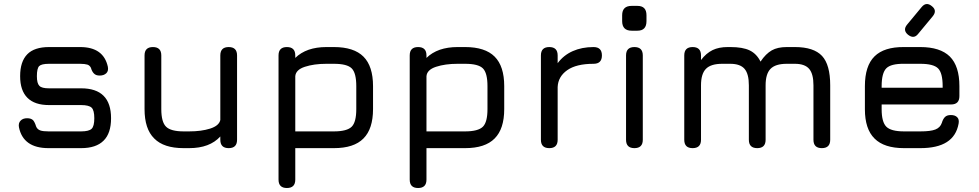

<svg xmlns="http://www.w3.org/2000/svg" viewBox="-20 -743 4912 963"><path d="M387 0C387 0 387 0 387 0C437 0 474.5 -12.5 499.5 -37.5C524.5 -62 537 -99.5 537 -150C537 -150 537 -150 537 -150C537 -200 524.5 -237.5 499.5 -262.5C474.5 -287.5 437 -300 387 -300C387 -300 226 -300 226 -300C226 -300 226 -300 226 -300C201.5 -300 185.5 -304 177.5 -312.5C169 -321 165 -337 165 -361C165 -361 165 -361 165 -361C165 -387 169 -404 176.5 -411.5C184 -419 200.5 -423 226 -423C226 -423 382 -423 382 -423C382 -423 382 -423 382 -423C397.5 -423 409.5 -421.5 418 -419C426 -416.5 432 -411 436 -403C436 -403 436 -403 436 -403C439.5 -390.5 444.5 -381 451 -374.5C457.5 -367.5 467 -364 480 -364C480 -364 480 -364 480 -364C494 -364 505 -368 513 -375.5C521 -383 523.5 -394 521 -408C521 -408 521 -408 521 -408C506.5 -474 460.5 -507 382 -507C382 -507 226 -507 226 -507C226 -507 226 -507 226 -507C177 -507 140.5 -495 117 -471C93 -446.5 81 -410 81 -361C81 -361 81 -361 81 -361C81 -313 93 -277 117.5 -252.5C142 -228 178 -216 226 -216C226 -216 387 -216 387 -216C387 -216 387 -216 387 -216C413 -216 430.5 -211.5 439.5 -203C448.5 -194.5 453 -176.5 453 -150C453 -150 453 -150 453 -150C453 -123 448.5 -105.5 439.5 -97C430.5 -88.5 413 -84 387 -84C387 -84 223 -84 223 -84C223 -84 223 -84 223 -84C204.5 -84 191 -85.5 181.5 -89C172 -92.5 165 -99 161 -109C161 -109 161 -109 161 -109C157 -122.5 152 -133 146 -140C139.5 -146.5 129.5 -150 116 -150C116 -150 116 -150 116 -150C102 -150 91 -146 83.5 -138C75.5 -130 72.5 -119 75 -105C75 -105 75 -105 75 -105C82 -70 98 -44 122.5 -26.5C147 -9 180.5 0 223 0C223 0 387 0 387 0Z M1127 -507C1099 -507 1085 -493 1085 -465C1085 -465 1085 -141 1085 -141C1085 -141 1085 -141 1085 -141C1080.5 -121.5 1063.5 -107.5 1034 -98C1004 -88.5 969 -84 929 -84C929 -84 901 -84 901 -84C901 -84 901 -84 901 -84C858 -84 828.5 -92 813 -107.5C797 -123 789 -152.5 789 -196C789 -196 789 -465 789 -465C789 -465 789 -465 789 -465C789 -493 775 -507 747 -507C747 -507 747 -507 747 -507C719 -507 705 -493 705 -465C705 -465 705 -196 705 -196C705 -196 705 -196 705 -196C705 -129.5 721 -80.5 753.5 -48.5C785.5 -16 834.5 0 901 0C901 0 929 0 929 0C929 0 929 0 929 0C997.5 0 1049.5 -19.5 1085 -58.5C1085 -58.5 1085 -42 1085 -42C1085 -42 1085 -42 1085 -42C1085 -14 1099 0 1127 0C1127 0 1127 0 1127 0C1155 0 1169 -14 1169 -42C1169 -42 1169 -465 1169 -465C1169 -465 1169 -465 1169 -465C1169 -493 1155 -507 1127 -507C1127 -507 1127 -507 1127 -507Z M1419 200C1447 200 1461 186 1461 158C1461 158 1461 0 1461 0C1461 0 1655 0 1655 0C1655 0 1655 0 1655 0C1721.5 0 1771 -16 1803 -48.5C1835 -80.5 1851 -129.5 1851 -196C1851 -196 1851 -311 1851 -311C1851 -311 1851 -311 1851 -311C1851 -377.5 1835 -427 1803 -459C1771 -491 1721.5 -507 1655 -507C1655 -507 1617 -507 1617 -507C1617 -507 1617 -507 1617 -507C1584 -507 1554.5 -502.5 1528 -493.5C1501.5 -484 1479 -470.5 1461 -452.5C1461 -452.5 1461 -465 1461 -465C1461 -465 1461 -465 1461 -465C1461 -493 1447 -507 1419 -507C1419 -507 1419 -507 1419 -507C1391 -507 1377 -493 1377 -465C1377 -465 1377 158 1377 158C1377 158 1377 158 1377 158C1377 186 1391 200 1419 200C1419 200 1419 200 1419 200ZM1461 -360.5C1461 -360.5 1461 -360.5 1461 -360.5C1462.5 -382 1478.5 -398 1509 -408C1539.5 -418 1575.5 -423 1617 -423C1617 -423 1655 -423 1655 -423C1655 -423 1655 -423 1655 -423C1698.5 -423 1728.5 -415.5 1744 -400C1759.5 -384.5 1767 -354.5 1767 -311C1767 -311 1767 -196 1767 -196C1767 -196 1767 -196 1767 -196C1767 -152.5 1759.5 -123 1744 -107.5C1728.5 -92 1698.5 -84 1655 -84C1655 -84 1461 -84 1461 -84C1461 -84 1461 -360.5 1461 -360.5Z M2077 200C2105 200 2119 186 2119 158C2119 158 2119 0 2119 0C2119 0 2313 0 2313 0C2313 0 2313 0 2313 0C2379.5 0 2429 -16 2461 -48.5C2493 -80.5 2509 -129.5 2509 -196C2509 -196 2509 -311 2509 -311C2509 -311 2509 -311 2509 -311C2509 -377.5 2493 -427 2461 -459C2429 -491 2379.5 -507 2313 -507C2313 -507 2275 -507 2275 -507C2275 -507 2275 -507 2275 -507C2242 -507 2212.5 -502.5 2186 -493.5C2159.5 -484 2137 -470.5 2119 -452.5C2119 -452.5 2119 -465 2119 -465C2119 -465 2119 -465 2119 -465C2119 -493 2105 -507 2077 -507C2077 -507 2077 -507 2077 -507C2049 -507 2035 -493 2035 -465C2035 -465 2035 158 2035 158C2035 158 2035 158 2035 158C2035 186 2049 200 2077 200C2077 200 2077 200 2077 200ZM2119 -360.5C2119 -360.5 2119 -360.5 2119 -360.5C2120.5 -382 2136.5 -398 2167 -408C2197.5 -418 2233.5 -423 2275 -423C2275 -423 2313 -423 2313 -423C2313 -423 2313 -423 2313 -423C2356.5 -423 2386.5 -415.5 2402 -400C2417.5 -384.5 2425 -354.5 2425 -311C2425 -311 2425 -196 2425 -196C2425 -196 2425 -196 2425 -196C2425 -152.5 2417.5 -123 2402 -107.5C2386.5 -92 2356.5 -84 2313 -84C2313 -84 2119 -84 2119 -84C2119 -84 2119 -360.5 2119 -360.5Z M2735 0C2763 0 2777 -14 2777 -42C2777 -42 2777 -306.5 2777 -306.5C2777 -306.5 2777 -306.5 2777 -306.5C2778.5 -341.5 2794.5 -369.5 2825 -391C2855.5 -412.5 2899.5 -423 2957 -423C2957 -423 2957 -423 2957 -423C2985 -423 2999 -437 2999 -465C2999 -465 2999 -465 2999 -465C2999 -493 2985 -507 2957 -507C2957 -507 2957 -507 2957 -507C2917.5 -507 2883 -500 2852.5 -486.5C2822 -473 2796.5 -452.5 2777 -426C2777 -426 2777 -465 2777 -465C2777 -465 2777 -465 2777 -465C2777 -493 2763 -507 2735 -507C2735 -507 2735 -507 2735 -507C2707 -507 2693 -493 2693 -465C2693 -465 2693 -42 2693 -42C2693 -42 2693 -42 2693 -42C2693 -14 2707 0 2735 0C2735 0 2735 0 2735 0Z M3177 -589C3177 -589 3177 -589 3177 -589C3207.5 -589 3222.5 -605 3222.5 -637C3222.5 -637 3222.5 -666.5 3222.5 -666.5C3222.5 -666.5 3222.5 -666.5 3222.5 -666.5C3222.5 -698 3207.5 -713.5 3177 -713.5C3177 -713.5 3148 -713.5 3148 -713.5C3148 -713.5 3148 -713.5 3148 -713.5C3116.5 -713.5 3100.5 -698 3100.5 -666.5C3100.5 -666.5 3100.5 -637 3100.5 -637C3100.5 -637 3100.5 -637 3100.5 -637C3100.5 -605 3116.5 -589 3148 -589C3148 -589 3177 -589 3177 -589ZM3162 0C3190 0 3204 -14 3204 -42C3204 -42 3204 -465 3204 -465C3204 -465 3204 -465 3204 -465C3204 -493 3190 -507 3162 -507C3162 -507 3162 -507 3162 -507C3134 -507 3120 -493 3120 -465C3120 -465 3120 -42 3120 -42C3120 -42 3120 -42 3120 -42C3120 -14 3134 0 3162 0C3162 0 3162 0 3162 0Z M3926 -507C3926 -507 3926 -507 3926 -507C3895.5 -507 3870.5 -501.5 3851 -490.5C3831 -479 3812 -460.5 3794.5 -434C3794.5 -434 3794.5 -434 3794.5 -434C3782 -459.5 3764 -478.5 3740.5 -490C3717 -501.5 3684.5 -507 3643 -507C3643 -507 3630 -507 3630 -507C3630 -507 3630 -507 3630 -507C3600.5 -507 3575.5 -502 3554.5 -492C3533 -481.5 3513.5 -465 3496 -442C3496 -442 3496 -465 3496 -465C3496 -465 3496 -465 3496 -465C3496 -493 3482 -507 3454 -507C3454 -507 3454 -507 3454 -507C3426 -507 3412 -493 3412 -465C3412 -465 3412 -42 3412 -42C3412 -42 3412 -42 3412 -42C3412 -14 3426 0 3454 0C3454 0 3454 0 3454 0C3482 0 3496 -14 3496 -42C3496 -42 3496 -315 3496 -315C3496 -315 3496 -315 3496 -315C3496 -353 3504 -380.5 3520.5 -397.5C3537 -414.5 3564 -423 3602 -423C3602 -423 3643 -423 3643 -423C3643 -423 3643 -423 3643 -423C3676 -423 3700 -414.5 3714.5 -397.5C3729 -380.5 3736 -353 3736 -315C3736 -315 3736 -42 3736 -42C3736 -42 3736 -42 3736 -42C3736 -14 3750 0 3778 0C3778 0 3778 0 3778 0C3806 0 3820 -14 3820 -42C3820 -42 3820 -315 3820 -315C3820 -315 3820 -315 3820 -315C3820 -353 3828 -380.5 3844.5 -397.5C3861 -414.5 3888 -423 3926 -423C3926 -423 3967 -423 3967 -423C3967 -423 3967 -423 3967 -423C4000 -423 4024 -414.5 4038.5 -397.5C4053 -380.5 4060 -353 4060 -315C4060 -315 4060 -42 4060 -42C4060 -42 4060 -42 4060 -42C4060 -14 4074 0 4102 0C4102 0 4102 0 4102 0C4130 0 4144 -14 4144 -42C4144 -42 4144 -315 4144 -315C4144 -315 4144 -315 4144 -315C4144 -383.5 4130.5 -433 4103 -462.5C4075.5 -492 4030 -507 3967 -507C3967 -507 3926 -507 3926 -507Z M4534 -569C4553.5 -553.5 4570.5 -554.5 4585 -573C4585 -573 4658 -661 4658 -661C4658 -661 4658 -661 4658 -661C4674 -680.5 4672.5 -697.5 4654 -712C4654 -712 4654 -712 4654 -712C4635.5 -727.5 4618.5 -726.5 4603 -708C4603 -708 4530 -620 4530 -620C4530 -620 4530 -620 4530 -620C4514.5 -601.5 4515.5 -584.5 4534 -569C4534 -569 4534 -569 4534 -569ZM4750 -219C4750 -219 4750 -219 4750 -219C4778 -219 4792 -233 4792 -261C4792 -261 4792 -311 4792 -311C4792 -311 4792 -311 4792 -311C4792 -378 4776 -427.5 4744 -459.5C4712 -491 4662.5 -507 4596 -507C4596 -507 4514 -507 4514 -507C4514 -507 4514 -507 4514 -507C4447.5 -507.5 4398.5 -492 4366.5 -460.5C4334 -428.5 4318 -378.5 4318 -311C4318 -311 4318 -195 4318 -195C4318 -195 4318 -195 4318 -195C4318 -129 4334 -80 4366.5 -48C4398.5 -16 4447.5 0 4514 0C4514 0 4596 0 4596 0C4596 0 4596 0 4596 0C4652.5 0 4697 -10 4729 -30.5C4761 -51 4780.5 -81.5 4788 -123C4788 -123 4788 -123 4788 -123C4790.5 -137 4788.5 -147.5 4781 -155C4773.5 -162.5 4763 -166 4749 -166C4749 -166 4749 -166 4749 -166C4735.5 -166 4726 -162.5 4719.5 -156C4713 -149.5 4707.5 -139.5 4704 -127C4704 -127 4704 -127 4704 -127C4698.5 -111 4688 -100 4671.5 -93.5C4655 -87 4630 -84 4596 -84C4596 -84 4514 -84 4514 -84C4514 -84 4514 -84 4514 -84C4470.5 -84 4441 -92 4425.5 -107.5C4410 -123 4402 -152 4402 -195C4402 -195 4402 -219 4402 -219C4402 -219 4750 -219 4750 -219ZM4596 -423C4596 -423 4596 -423 4596 -423C4639.5 -423 4669.5 -415.5 4685 -400C4700.5 -384.5 4708 -354.5 4708 -311C4708 -311 4708 -303 4708 -303C4708 -303 4402 -303 4402 -303C4402 -303 4402 -311 4402 -311C4402 -311 4402 -311 4402 -311C4402 -355 4410 -385 4425.5 -400.5C4441 -416 4470.5 -423.5 4514 -423C4514 -423 4596 -423 4596 -423Z"/></svg>

Font: Jura-Fortis-Bold
Style: Bold
Weight: 500
Designer: Daniel Johnson, Alexei Vanyashin, Mirko Velimirovic
Foundry: Daniel Johnson
Version: ""